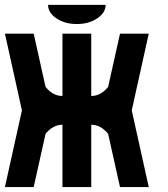

<svg xmlns="http://www.w3.org/2000/svg" viewBox="-20 -762 685 782"><path d="M410.2 -742.2Q410.2 -710 375.7 -687Q341.3 -664.1 293 -664.1Q244.6 -664.1 210.2 -687Q175.8 -710 175.8 -742.2ZM234.4 -253.9Q195.3 -253.9 165.5 -216.8L117.2 0H0L69.3 -312.5L0 -625H117.2L165.5 -408.2Q195.3 -371.1 234.4 -371.1V-625H351.6V-371.1Q390.6 -371.1 420.4 -408.2L468.8 -625H585.9L516.6 -312.5L585.9 0H468.8L420.4 -216.8Q390.6 -253.9 351.6 -253.9V0H234.4Z"/></svg>

Font: Leporid
Style: Regular
Weight: 400
Designer: GGBotNet
Foundry: GGBotNet
Version: 1.00